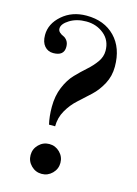

<svg xmlns="http://www.w3.org/2000/svg" viewBox="-118 -831 650 908"><g transform="rotate(15 207.0 -377.0)"><path d="M126.5 -9.5Q105 -31 105 -61Q105 -91 126.5 -112.5Q148 -134 178 -134Q208 -134 229.5 -112.5Q251 -91 251 -61Q251 -31 229.5 -9.5Q208 12 178 12Q148 12 126.5 -9.5ZM152 -222Q143 -260 143 -307Q143 -361 161 -404Q179 -447 205.5 -474.5Q232 -502 258 -525Q284 -548 302 -573.5Q320 -599 320 -628Q320 -679 283.5 -709Q247 -739 197 -739Q150 -739 116 -718Q82 -697 82 -674Q82 -663 90.5 -655.5Q99 -648 109 -644Q119 -640 127.5 -628.5Q136 -617 136 -598Q136 -554 83 -554Q57 -554 40.5 -573Q24 -592 24 -627Q24 -682 72 -724Q120 -766 191 -766Q278 -766 330 -712.5Q382 -659 382 -567Q382 -521 361.5 -482.5Q341 -444 311.5 -416.5Q282 -389 252.5 -362.5Q223 -336 202.5 -300Q182 -264 182 -222Z"/></g></svg>

Font: Libre Bodoni
Style: Regular
Weight: 400
Designer: Pablo Impallari, Rodrigo Fuenzalida
Foundry: Pablo Impallari, Rodrigo Fuenzalida
Version: Version 1.001